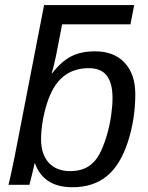

<svg xmlns="http://www.w3.org/2000/svg" viewBox="-20 -745 596 774"><path d="M363.3 -538.1Q439.9 -538.1 482.7 -491.9Q525.4 -445.8 525.4 -365.2Q525.4 -265.6 495.6 -173.3Q465.8 -80.6 411.1 -35.4Q356.4 9.8 272 9.8Q211.9 9.8 174.3 -15.6Q136.7 -41 121.1 -86.9H119.6Q118.7 -80.6 113.3 -58.8Q107.9 -37.1 98.6 0H14.2Q16.1 -6.3 22.2 -33.4Q28.3 -60.5 38.1 -108.9L157.7 -724.6H521L505.9 -647H230.5Q222.7 -607.4 216.6 -575.9Q210.4 -544.4 206.1 -521.5Q201.2 -498 196.8 -480.2Q192.4 -462.4 188.5 -449.7H190.4Q226.1 -496.1 265.6 -517.1Q305.2 -538.1 363.3 -538.1ZM337.9 -470.2Q244.6 -470.2 196.8 -391.1Q181.2 -364.7 169.4 -328.1Q157.7 -291.5 151.6 -253.7Q145.5 -215.8 145.5 -184.1Q145.5 -123 176.5 -89.1Q207.5 -55.2 262.7 -55.2Q322.8 -55.2 356.9 -90.8Q374.5 -108.4 388.4 -138.9Q402.3 -169.4 412.6 -206.3Q422.9 -243.2 428.2 -280.8Q433.6 -318.4 433.6 -349.6Q433.6 -409.7 410.6 -439.9Q387.7 -470.2 337.9 -470.2Z"/></svg>

Font: Arimo
Style: Italic
Weight: 400
Italic angle: -12°
Designer: Steve Matteson
Foundry: Monotype Imaging Inc.
Version: Version 1.33